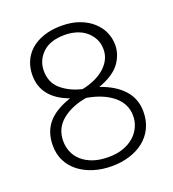

<svg xmlns="http://www.w3.org/2000/svg" viewBox="-121 -731 747 831"><g transform="rotate(-20 252.5 -315.0)"><path d="M255 -638Q301 -638 336.5 -625Q372 -612 396.5 -590Q421 -568 433.5 -540Q446 -512 446 -481Q446 -437 418 -398Q390 -359 319 -333Q387 -310 424.5 -268.5Q462 -227 462 -168Q462 -126 446 -93Q430 -60 401.5 -37.5Q373 -15 335 -3.5Q297 8 254 8Q209 8 170.5 -4Q132 -16 103.5 -38Q75 -60 59 -91.5Q43 -123 43 -163Q43 -225 77 -265.5Q111 -306 183 -330Q64 -374 64 -479Q64 -512 76 -541Q88 -570 112 -591.5Q136 -613 172 -625.5Q208 -638 255 -638ZM117 -480Q117 -426 154.5 -394Q192 -362 248 -349Q278 -355 304 -366.5Q330 -378 349.5 -394.5Q369 -411 380.5 -432.5Q392 -454 392 -480Q392 -508 380.5 -529.5Q369 -551 350.5 -566Q332 -581 307 -588.5Q282 -596 255 -596Q187 -596 152 -562Q117 -528 117 -480ZM249 -308Q179 -296 135.5 -260Q92 -224 92 -166Q92 -139 102 -115Q112 -91 132.5 -73Q153 -55 183 -44.5Q213 -34 254 -34Q292 -34 321.5 -44.5Q351 -55 371.5 -73Q392 -91 403 -115Q414 -139 414 -166Q414 -221 369.5 -258Q325 -295 249 -308Z"/></g></svg>

Font: Ek Mukta ExtraLight
Style: Regular
Weight: 275
Designer: Girish Dalvi and Yashodeep Gholap
Foundry: Ek Type
Version: Version 2.538;PS 1.002;hotconv 16.6.51;makeotf.lib2.5.65220;